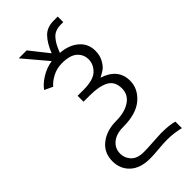

<svg xmlns="http://www.w3.org/2000/svg" viewBox="-279 -747 1054 1054"><g transform="rotate(-45 248.0 -219.5)"><path d="M58.6 97.7Q58.6 31.2 107.4 -6.8Q156.2 -44.9 230.5 -44.9Q295.9 -44.9 337.4 -72.3Q378.9 -99.6 378.9 -148.4Q378.9 -203.1 338.9 -224.6Q298.8 -246.1 227.5 -246.1H177.7V-292H223.6Q299.8 -292 331.1 -321.8Q362.3 -351.6 362.3 -390.6Q362.3 -428.7 334 -454.1Q305.7 -479.5 243.2 -479.5Q204.1 -479.5 170.9 -462.4Q137.7 -445.3 118.2 -421.9L70.3 -444.3Q88.9 -471.7 127.9 -496.1Q167 -520.5 211.9 -527.3L94.7 -666H156.2L242.2 -557.6Q263.7 -613.3 293.9 -645Q324.2 -676.8 376 -676.8H408.2V-633.8H389.6Q365.2 -633.8 346.7 -626Q328.1 -618.2 314.5 -600.6Q300.8 -583 293.5 -568.4Q286.1 -553.7 275.4 -527.3Q340.8 -522.5 381.3 -487.8Q421.9 -453.1 421.9 -397.5Q421.9 -361.3 406.7 -334.5Q391.6 -307.6 376 -296.4Q360.4 -285.2 336.9 -273.4Q440.4 -240.2 440.4 -146.5Q440.4 -85 388.2 -39.6Q335.9 5.9 233.4 5.9Q180.7 5.9 149.4 31.2Q118.2 56.6 118.2 98.6Q118.2 131.8 142.1 157.7Q166 183.6 217.8 183.6Q245.1 183.6 293.9 180.2Q342.8 176.8 354.5 176.8Q419.9 176.8 457 187.5V238.3Q406.2 225.6 354.5 225.6Q325.2 225.6 284.7 229.5Q244.1 233.4 216.8 233.4Q140.6 233.4 99.6 195.3Q58.6 157.2 58.6 97.7Z"/></g></svg>

Font: Gothic A1 Light
Style: Regular
Weight: 300
Version: Version 2.50